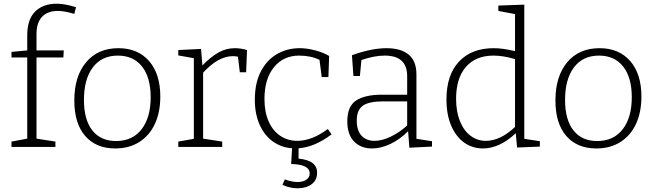

<svg xmlns="http://www.w3.org/2000/svg" viewBox="-20 -793 3536 1036"><path d="M177 -608V-521H324L322 -483H177V-45L279 -29V0H42V-29L127 -45V-483H42V-513L127 -521V-603Q127 -688 169.5 -730.5Q212 -773 286 -773Q330 -773 390 -754L381 -718Q328 -734 292 -734Q237 -734 207 -702.5Q177 -671 177 -608Z M845 -272Q845 -188 816 -125Q787 -62 732 -27Q677 8 602 8Q498 8 439.5 -59.5Q381 -127 381 -251Q381 -381 444.5 -457Q508 -533 619 -533Q724 -533 784.5 -463.5Q845 -394 845 -272ZM433 -254Q433 -146 478.5 -89Q524 -32 606 -32Q695 -32 744 -95.5Q793 -159 793 -268Q793 -375 746.5 -434Q700 -493 616 -493Q529 -493 481 -429.5Q433 -366 433 -254Z M1313 -523 1308 -403H1274L1264 -487Q1251 -490 1236 -490Q1158 -490 1076 -401V-45L1179 -29V0H942V-29L1026 -44V-479L942 -494V-523L1065 -529L1072 -440Q1117 -486 1158.5 -509.5Q1200 -533 1247 -533Q1279 -533 1313 -523Z M1591 63Q1691 72 1691 139Q1691 179 1661.5 201Q1632 223 1586 223Q1543 223 1504 204L1517 175Q1554 189 1586 189Q1614 189 1632.5 177Q1651 165 1651 143Q1651 94 1551 92L1556 7Q1498 3 1452.5 -29.5Q1407 -62 1381 -120Q1355 -178 1355 -255Q1355 -345 1387.5 -407.5Q1420 -470 1475 -501.5Q1530 -533 1597 -533Q1634 -533 1678 -522Q1722 -511 1756 -491L1752 -377H1716L1704 -470Q1657 -493 1594 -493Q1509 -493 1458 -430Q1407 -367 1407 -259Q1407 -189 1429.5 -138Q1452 -87 1492.5 -60Q1533 -33 1584 -33Q1663 -33 1749 -97L1769 -68Q1678 1 1591 7Z M2227 -44 2311 -31V-2L2189 4L2182 -85Q2137 -40 2086 -16Q2035 8 1987 8Q1927 8 1890.5 -29.5Q1854 -67 1854 -138Q1854 -220 1902 -251Q1950 -282 2040 -282H2177V-382Q2177 -493 2056 -493Q1999 -493 1930 -469L1922 -383H1887L1879 -495Q1984 -533 2066 -533Q2143 -533 2185 -498.5Q2227 -464 2227 -391ZM2001 -33Q2040 -33 2087 -55Q2134 -77 2177 -116V-246H2048Q1970 -246 1937.5 -222.5Q1905 -199 1905 -143Q1905 -88 1931 -60.5Q1957 -33 2001 -33Z M2809 -44 2893 -31V-2L2770 3L2763 -74Q2675 8 2586 8Q2530 8 2485.5 -23Q2441 -54 2415 -114Q2389 -174 2389 -256Q2389 -389 2457 -461Q2525 -533 2644 -533Q2693 -533 2759 -517V-717L2669 -734V-763L2809 -768ZM2601 -33Q2680 -33 2759 -108V-474Q2696 -493 2643 -493Q2547 -493 2494 -432Q2441 -371 2441 -260Q2441 -190 2462 -138.5Q2483 -87 2519.5 -60Q2556 -33 2601 -33Z M3441 -272Q3441 -188 3412 -125Q3383 -62 3328 -27Q3273 8 3198 8Q3094 8 3035.5 -59.5Q2977 -127 2977 -251Q2977 -381 3040.5 -457Q3104 -533 3215 -533Q3320 -533 3380.5 -463.5Q3441 -394 3441 -272ZM3029 -254Q3029 -146 3074.5 -89Q3120 -32 3202 -32Q3291 -32 3340 -95.5Q3389 -159 3389 -268Q3389 -375 3342.5 -434Q3296 -493 3212 -493Q3125 -493 3077 -429.5Q3029 -366 3029 -254Z"/></svg>

Font: Bitter Pro Light
Style: Regular
Weight: 300
Designer: Sol Matas, and Bitter project Authors
Foundry: Sol Matas
Version: Version 1.010